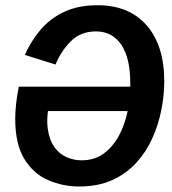

<svg xmlns="http://www.w3.org/2000/svg" viewBox="-20 -682 642 715"><path d="M275 12.5Q214.2 12.5 159.2 -11.2Q104.2 -35 70.4 -90.4Q36.7 -145.8 36.7 -239.2Q36.7 -265 40 -295.4Q43.3 -325.8 50 -359.2H512.5L490 -268.3H98.3L165.8 -308.3Q151.7 -245 157.9 -202.1Q164.2 -159.2 183.3 -133.3Q202.5 -107.5 229.2 -96.2Q255.8 -85 284.2 -85Q331.7 -85 365.8 -110Q400 -135 422.1 -175.4Q444.2 -215.8 454.6 -265.4Q465 -315 465 -364.2V-374.2Q465 -465.8 431.7 -515.4Q398.3 -565 337.5 -565Q280.8 -565 244.6 -529.2Q208.3 -493.3 186.7 -441.7L72.5 -477.5Q95 -528.3 130.4 -570.4Q165.8 -612.5 218.3 -637.5Q270.8 -662.5 343.3 -662.5Q460.8 -662.5 526.2 -587.5Q591.7 -512.5 591.7 -379.2Q591.7 -327.5 580.8 -272.5Q570 -217.5 547.1 -166.7Q524.2 -115.8 487.1 -75.4Q450 -35 397.5 -11.2Q345 12.5 275 12.5Z"/></svg>

Font: Familjen Grotesk SemiBold
Style: Italic
Weight: 600
Italic angle: -9.46201°
Designer: Anders Wikstroem, Jonas Baeckman, Matilda Gysing, Kristian Moeller
Foundry: Familjen STHLM AB
Version: Version 2.002